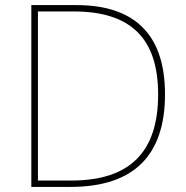

<svg xmlns="http://www.w3.org/2000/svg" viewBox="-20 -734 732 754"><path d="M628 -364C628 -591 516 -714 280 -714H103V0H257C507 0 628 -125 628 -364ZM601 -363C601 -136 489 -25 260 -25H129V-689H270C502 -689 601 -575 601 -363Z"/></svg>

Font: Noto Sans Syriac Eastern Thin
Style: Regular
Weight: 100
Designer: Patrick Giasson and the Monotype Design Team
Foundry: Monotype Imaging Inc.
Version: Version 3.001